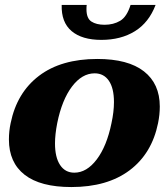

<svg xmlns="http://www.w3.org/2000/svg" viewBox="-20 -745 674 775"><path d="M229 -725H330Q329 -719 329 -708Q329 -671 349 -658Q369 -645 402 -645Q438 -645 465 -661Q492 -677 507 -725H608Q581 -654 524.5 -619Q468 -584 389 -584Q311 -584 269 -619.5Q227 -655 229 -725ZM16 -182Q16 -216 23 -248Q48 -371 137.5 -439Q227 -507 373 -507Q497 -507 561 -457Q625 -407 625 -315Q625 -282 618 -248Q593 -125 503 -57.5Q413 10 268 10Q143 10 79.5 -39.5Q16 -89 16 -182ZM430 -248Q440 -294 440 -333Q440 -389 419.5 -419Q399 -449 362 -449Q311 -449 270.5 -395.5Q230 -342 211 -248Q202 -202 202 -166Q202 -110 222.5 -79Q243 -48 280 -48Q330 -48 370.5 -101.5Q411 -155 430 -248Z"/></svg>

Font: Trirong Black
Style: Italic
Weight: 900
Italic angle: -12°
Designer: Katatrad Team
Foundry: CadsonDemak
Version: Version 1.001